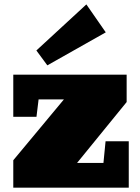

<svg xmlns="http://www.w3.org/2000/svg" viewBox="-20 -869 648 889"><path d="M41.5 0V-127L275.9 -408.7H158.7L148.9 -328.1H41.5V-523.4H566.4V-396.5L336.9 -114.7H459L468.8 -214.8H576.2V0ZM199.2 -566.4 148.4 -635.3 379.9 -848.6 469.7 -719.2Z"/></svg>

Font: Bevan
Style: Regular
Weight: 400
Designer: Vernon Adams
Foundry: Vernon Adams
Version: Version 2.100; ttfautohint (v1.8.3)